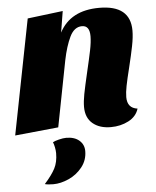

<svg xmlns="http://www.w3.org/2000/svg" viewBox="-58 -576 714 881"><g transform="rotate(-5 299.0 -136.0)"><path d="M432 -530Q575 -530 575 -413Q575 -383 567 -342.5Q559 -302 545 -245Q532 -193 526 -162.5Q520 -132 520 -111Q520 -60 567 -54Q556 -18 519.5 1Q483 20 438 20Q386 20 354.5 -6.5Q323 -33 323 -83Q323 -108 329.5 -142Q336 -176 351 -240Q365 -299 373 -338Q381 -377 381 -404Q381 -453 346 -453Q310 -453 289.5 -410.5Q269 -368 256 -304L197 0L-3 20L101 -510L264 -530L248 -432Q299 -530 432 -530ZM152 258Q127 258 113 254Q147 216 162 187Q177 158 177 117Q177 105 174 90Q171 75 167 66Q175 61 195 56Q215 51 229 51Q267 51 289 70Q311 89 311 119Q311 161 285.5 193Q260 225 223 241.5Q186 258 152 258Z"/></g></svg>

Font: Sansita ExtraBold Italic
Style: Regular
Weight: 800
Italic angle: -11°
Designer: Pablo Cosgaya
Foundry: Omnibus-Type
Version: Version 1.006